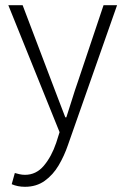

<svg xmlns="http://www.w3.org/2000/svg" viewBox="-20 -501 482 738"><path d="M76 217Q48 217 25 207L37 164Q44 166 54.5 168.5Q65 171 76 171Q119 171 148.5 136Q178 101 196 48L209 7L12 -481H67L179 -186Q191 -155 204.5 -119Q218 -83 231 -50H235Q246 -83 257 -119Q268 -155 279 -186L378 -481H430L241 57Q227 98 205.5 134.5Q184 171 152 194Q120 217 76 217Z"/></svg>

Font: Assistant Light
Style: Regular
Weight: 300
Designer: Hebrew By Ben Nathan, Latin by Paul Hunt
Version: Version 3.000